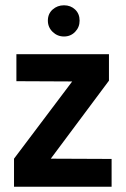

<svg xmlns="http://www.w3.org/2000/svg" viewBox="-20 -706 475 726"><path d="M222 -686Q197 -686 179 -670Q161 -654 161 -628Q161 -603 179 -585.5Q197 -568 222 -568Q247 -568 264 -585.5Q281 -603 281 -628Q281 -654 264 -670Q247 -686 222 -686ZM392 -501H42V-399L253 -398L33 -106V0H402V-105L172 -106L392 -401Z"/></svg>

Font: Advent Pro
Style: Bold
Weight: 700
Designer: VivaRado, Andreas Kalpakidis
Foundry: VivaRado, Andreas Kalpakidis
Version: Version 3.000